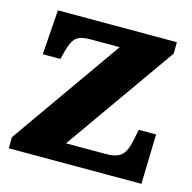

<svg xmlns="http://www.w3.org/2000/svg" viewBox="-85 -621 705 705"><g transform="rotate(15 268.0 -268.0)"><path d="M8 0V-42L305 -464H191Q158 -464 141.5 -451.5Q125 -439 114 -398L106 -366H39L51 -536H503V-493L206 -72H358Q398 -72 416.5 -88.5Q435 -105 444 -153L451 -189H517L512 0Z"/></g></svg>

Font: Noto Serif Devanagari ExtraBold
Style: Regular
Weight: 800
Designer: Universal Thirst, Indian Type Foundry and the Monotype Design Team
Foundry: Monotype Imaging Inc.
Version: Version 2.004; ttfautohint (v1.8.4.7-5d5b)